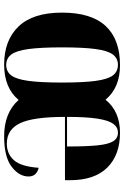

<svg xmlns="http://www.w3.org/2000/svg" viewBox="144 -734 600 928"><g transform="rotate(90 444.0 -270.0)"><path d="M292 10Q175 10 108 -59.5Q41 -129 41 -270Q41 -411 105.5 -480.5Q170 -550 295 -550Q404 -550 462 -480Q518 -550 622 -550Q729 -550 790 -488.5Q851 -427 851 -308V-284H545Q545 -131 575.5 -67Q606 -3 674 -3Q724 -3 754.5 -37.5Q785 -72 791 -157Q833 -147 833 -108Q833 -62 785.5 -26Q738 10 639 10Q525 10 463 -60Q405 10 292 10ZM294 0Q326 0 344.5 -24.5Q363 -49 371 -108Q379 -167 379 -270Q379 -373 371 -432Q363 -491 344.5 -515.5Q326 -540 293 -540Q262 -540 243.5 -515.5Q225 -491 217 -432Q209 -373 209 -270Q209 -167 217 -108Q225 -49 243.5 -24.5Q262 0 294 0ZM688 -294Q688 -388 682.5 -441.5Q677 -495 662.5 -517.5Q648 -540 621 -540Q595 -540 578.5 -517.5Q562 -495 553.5 -441.5Q545 -388 545 -294Z"/></g></svg>

Font: Noto Serif Display SemiCondensed ExtraBold
Style: Regular
Weight: 800
Width: 4
Designer: Monotype Design Team
Foundry: Monotype Imaging Inc.
Version: Version 2.009